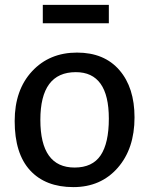

<svg xmlns="http://www.w3.org/2000/svg" viewBox="-20 -755 610 785"><path d="M425 -735V-660H155V-735ZM295 -540Q406 -540 468 -468.5Q530 -397 530 -275Q530 -147 461 -68.5Q392 10 280 10Q166 10 103 -58.5Q40 -127 40 -260Q40 -387 111 -463.5Q182 -540 295 -540ZM290 -460Q145 -460 145 -265Q145 -70 285 -70Q358 -70 391.5 -120Q425 -170 425 -270Q425 -460 290 -460Z"/></svg>

Font: Bitter
Style: Regular
Weight: 400
Designer: Sol Matas
Foundry: Sol Matas
Version: Version 1.300;PS 001.300;hotconv 1.0.70;makeotf.lib2.5.58329